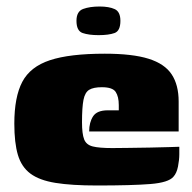

<svg xmlns="http://www.w3.org/2000/svg" viewBox="-20 -565 589 590"><path d="M278 5Q200 5 150.5 -3Q101 -11 73.5 -31.5Q46 -52 35 -89Q24 -126 24 -185Q24 -267 48.5 -313.5Q73 -360 133.5 -380Q194 -400 302 -400Q387 -400 436.5 -384.5Q486 -369 507.5 -336.5Q529 -304 529 -253V-161H254Q254 -189 266 -207.5Q278 -226 311 -226H345V-242Q345 -268 335.5 -282.5Q326 -297 293 -297Q267 -297 254 -289Q241 -281 236.5 -258Q232 -235 232 -189Q232 -154 238.5 -137Q245 -120 265 -115Q285 -110 325 -110Q341 -110 373 -110.5Q405 -111 440 -111.5Q475 -112 501 -113Q527 -114 531 -114V-91Q531 -74 527 -53.5Q523 -33 513 -22Q498 -4 442 0.5Q386 5 278 5ZM283 -457Q253 -457 234 -463.5Q215 -470 215 -501Q215 -530 235.5 -537.5Q256 -545 286 -545Q315 -545 332.5 -537Q350 -529 350 -501Q350 -470 332 -463.5Q314 -457 283 -457Z"/></svg>

Font: Genos Thin Black
Style: Regular
Weight: 900
Version: Version 1.010